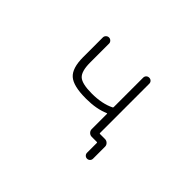

<svg xmlns="http://www.w3.org/2000/svg" viewBox="-109 -833 1218 1218"><g transform="rotate(45 500.0 -223.5)"><path d="M628.9 -517.6Q628.9 -529.3 636.7 -537.1Q644.5 -544.9 656.2 -544.9Q668 -544.9 675.8 -537.1Q683.6 -529.3 683.6 -517.6V-76.2Q683.6 -71.3 687.5 -71.3H732.4Q747.1 -71.3 757.3 -61Q767.6 -50.8 767.6 -37.1V70.3Q767.6 82 759.8 89.8Q752 97.7 740.7 97.7Q729.5 97.7 721.7 89.8Q713.9 82 713.9 70.3V-17.6Q713.9 -21.5 709 -21.5H678.7H664.1Q649.4 -21.5 639.2 -31.7Q628.9 -42 628.9 -56.6V-193.4Q628.9 -197.3 625 -195.3Q558.6 -167 469.7 -167Q466.8 -167 463.9 -167Q352.5 -167 310.1 -204.6Q267.6 -242.2 267.6 -340.8V-517.6Q267.6 -528.3 275.9 -536.6Q284.2 -544.9 295.4 -544.9Q306.6 -544.9 314.9 -536.6Q323.2 -528.3 323.2 -517.6V-347.7Q323.2 -269.5 352.5 -242.7Q381.8 -215.8 469.7 -215.8Q562.5 -215.8 625 -247.1Q628.9 -249 628.9 -253.9Z"/></g></svg>

Font: Rounded-L Mgen+ 1mn light
Style: Regular
Weight: 200
Designer: [Source Han Sans]
Ryoko NISHIZUKA  (kana & ideographs); Paul D. Hunt (Latin, Greek & Cyrillic); Wenlong ZHANG  (bopomofo
Version: Version 1.059.20150602